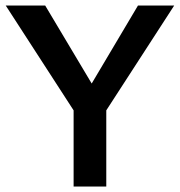

<svg xmlns="http://www.w3.org/2000/svg" viewBox="-20 -684 660 704"><path d="M316.2 -377.8 145.7 -663.7H1L249.9 -279.3V0H369.7V-279.3L618.7 -663.7H485.9Z"/></svg>

Font: Diatome Awesome Semibold
Style: Regular
Weight: 400
Designer: 15.100.17
Foundry: 15.100.17
Version: Version 1.005;Fontself Maker 3.5.8